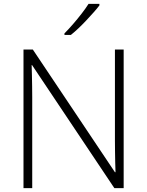

<svg xmlns="http://www.w3.org/2000/svg" viewBox="-20 -969 759 989"><path d="M617 0H569L145 -634H143Q144 -607 144.5 -580Q145 -553 145.5 -525.5Q146 -498 146 -468V0H101V-714H149L572 -82H575Q574 -104 573.5 -132Q573 -160 572.5 -189Q572 -218 572 -244V-714H617ZM492 -941Q480 -925 462.5 -905.5Q445 -886 425.5 -865Q406 -844 385.5 -824.5Q365 -805 345 -789H312V-797Q332 -817 355.5 -844Q379 -871 401 -899.5Q423 -928 436 -949H492Z"/></svg>

Font: Noto Sans Oriya ExtraLight
Style: Regular
Weight: 250
Version: Version 2.003